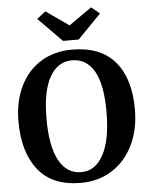

<svg xmlns="http://www.w3.org/2000/svg" viewBox="-64 -1035 855 1097"><g transform="rotate(-5 364.0 -486.0)"><path d="M30 -369Q30 -484 72.5 -571Q115 -658 192 -705Q269 -752 369 -752Q534 -752 616.5 -654.5Q699 -557 699 -382Q699 -266 655.5 -176.5Q612 -87 534 -38Q456 11 355 11Q192 11 111 -91Q30 -193 30 -369ZM191 -370Q191 -213 235.5 -131.5Q280 -50 363 -50Q444 -50 490 -135.5Q536 -221 536 -382Q536 -538 492 -614.5Q448 -691 365 -691Q283 -691 237 -610Q191 -529 191 -370ZM369 -891 500 -983 548 -944 414 -806H324L188 -944L238 -983Z"/></g></svg>

Font: Koeln Type Serif
Style: Bold
Weight: 700
Designer: Eben Sorkin
Foundry: Eben Sorkin
Version: Version 2.002